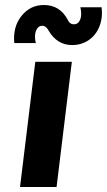

<svg xmlns="http://www.w3.org/2000/svg" viewBox="-20 -747 427 767"><path d="M268 -567Q208 -567 174 -625Q164 -644 149 -644Q132 -644 124 -624.5Q116 -605 123 -575H37Q31 -640 66 -683.5Q101 -727 155 -727Q219 -727 250 -669Q258 -650 275 -650Q293 -650 300.5 -669Q308 -688 301 -718H386Q391 -676 377 -641Q363 -606 334 -586.5Q305 -567 268 -567ZM60 0 121 -500H267L206 0Z"/></svg>

Font: Orkney
Style: BoldItalic
Weight: 700
Designer: Samuel Oakes and Alfredo Marco Pradil
Foundry: Alfredo Marco Pradil
Version: 1.0; ttfautohint (v1.5)